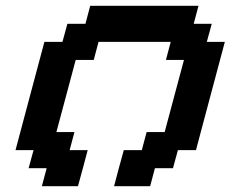

<svg xmlns="http://www.w3.org/2000/svg" viewBox="-20 -645 799 665"><path d="M375 0H500L516.6 -62.5H579.1L596.2 -125H658.7Q675.3 -187.5 708.7 -312.5Q742.2 -437.5 758.8 -500H696.3L713.4 -562.5H650.9L667.5 -625H292.5L275.9 -562.5H213.4L196.3 -500H133.8Q117.2 -437.5 83.7 -312.5Q50.3 -187.5 33.7 -125H96.2L79.1 -62.5H141.6L125 0H250Q255.9 -21 267.1 -62.5Q278.3 -104 283.7 -125H221.2L237.8 -187.5H175.3Q186.5 -229 208.7 -312.3Q231 -395.5 242.2 -437.5H304.7L321.3 -500H571.3L554.7 -437.5H617.2Q606 -396 583.7 -312.5Q561.5 -229 550.3 -187.5H487.8L471.2 -125H408.7Q402.8 -104 391.6 -62.5Q380.4 -21 375 0Z"/></svg>

Font: Faithful 32x
Style: Oblique
Weight: 400
Foundry: Faithful Resource Pack
Version: Version 1.0; January 27, 2023